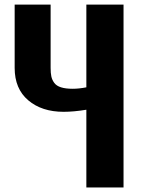

<svg xmlns="http://www.w3.org/2000/svg" viewBox="-20 -830 630 850"><path d="M362.3 0V-344.2Q306.2 -335 261.7 -335Q165 -335 105 -386Q44.9 -437 44.9 -529.3V-809.6H204.1V-529.8Q204.1 -506.3 207.3 -491.5Q210.4 -476.6 220.2 -463.1Q230 -449.7 250.2 -443.4Q270.5 -437 301.8 -437Q329.1 -437 362.3 -443.4V-809.6H526.9V0Z"/></svg>

Font: Oswald
Style: DemiBold
Weight: 600
Designer: Vernon Adams
Foundry: Vernon Adams
Version: 3.0; ttfautohint (v0.95) -l 8 -r 50 -G 200 -x 0 -w "G" -W -c